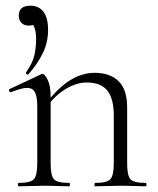

<svg xmlns="http://www.w3.org/2000/svg" viewBox="-20 -655 555 675"><path d="M87 -635Q116 -635 132.5 -614Q149 -593 149 -550Q149 -506 130.5 -468Q112 -430 80 -394Q76 -391 73 -394.5Q70 -398 72 -401Q95 -434 101 -461.5Q107 -489 107 -519Q107 -548 98 -565Q89 -582 78 -593L116 -600Q117 -583 107 -574Q97 -565 82 -565Q65 -565 55.5 -574.5Q46 -584 46 -600Q46 -617 56 -626Q66 -635 87 -635ZM315 0Q312 0 312 -6Q312 -12 315 -12Q356 -12 368 -25Q380 -38 380 -81V-248Q380 -309 357 -337Q334 -365 285 -365Q247 -365 207.5 -340Q168 -315 139 -271L135 -283Q182 -345 225 -372Q268 -399 312 -399Q367 -399 397 -369.5Q427 -340 427 -278V-81Q427 -38 438.5 -25Q450 -12 492 -12Q495 -12 495 -6Q495 0 492 0Q475 0 452 -1Q429 -2 404 -2Q379 -2 355.5 -1Q332 0 315 0ZM46 0Q43 0 43 -6Q43 -12 46 -12Q87 -12 99 -25Q111 -38 111 -81V-281Q111 -315 103 -330.5Q95 -346 75 -346Q65 -346 51 -342Q37 -338 19 -331Q15 -330 12.5 -335Q10 -340 14 -342L125 -394Q127 -395 130 -395Q137 -395 147.5 -374.5Q158 -354 158 -315V-81Q158 -38 169.5 -25Q181 -12 223 -12Q226 -12 226 -6Q226 0 223 0Q206 0 183 -1Q160 -2 135 -2Q110 -2 86.5 -1Q63 0 46 0Z"/></svg>

Font: Cormorant Light
Style: Regular
Weight: 300
Designer: Christian Thalmann (Catharsis Fonts)
Foundry: Catharsis Fonts
Version: Version 4.000